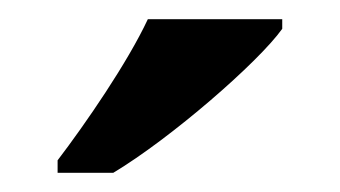

<svg xmlns="http://www.w3.org/2000/svg" viewBox="-20 -786 354 200"><path d="M40 -619V-606H98C158 -642 249 -721 274 -756V-766H134C113 -721 69 -657 40 -619Z"/></svg>

Font: Noto Serif Oriya SemiBold
Style: Regular
Weight: 600
Designer: David Williams
Foundry: Google LLC, David Williams
Version: Version 1.051